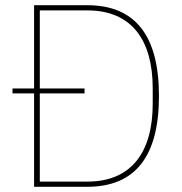

<svg xmlns="http://www.w3.org/2000/svg" viewBox="-20 -718 701 738"><path d="M111 0H315C501 0 591 -118 591 -349C591 -580 501 -698 315 -698H111V-378H28V-359H111ZM133 -20V-359H305V-378H133V-678H316C489 -678 567 -560 567 -379V-319C567 -138 489 -20 316 -20Z"/></svg>

Font: IBM Plex Arabic Thin
Style: Regular
Weight: 100
Designer: Mike Abbink, Paul van der Laan, Pieter van Rosmalen, Wael Morcos, Khajak Apelian
Foundry: Bold Monday
Version: Version 1.0